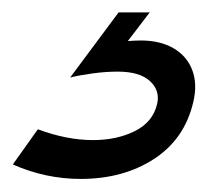

<svg xmlns="http://www.w3.org/2000/svg" viewBox="-54 -25 329 304"><path d="M-33.7 235.4 5.9 179.7Q51.8 196.8 93.3 196.8Q130.9 196.8 159.4 182.6Q188 168.5 194.8 139.6Q199.7 118.2 183.3 103.3Q167 88.4 132.3 88.4Q113.8 88.4 93.5 91.1Q73.2 93.8 57.1 97.7L133.8 -5.4H183.1L148.4 40Q162.1 39.1 168.9 39.1Q199.7 39.1 220.9 51.5Q242.2 64 250.5 86.2Q258.8 108.4 252 136.7Q238.3 195.3 189.7 226.8Q141.1 258.3 73.7 258.3Q18.1 258.3 -33.7 235.4Z"/></svg>

Font: Glacial Indifference
Style: Italic
Weight: 400
Designer: Alfredo Marco Pradil
Foundry: Alfredo Marco Pradil
Version: Version 1.312